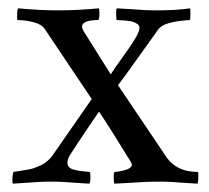

<svg xmlns="http://www.w3.org/2000/svg" viewBox="-20 -440 505 463"><path d="M120.1 -415Q165 -415 218.8 -419.9Q219.7 -415 219.7 -405.3Q219.7 -395.5 216.8 -391.6Q177.7 -391.6 177.7 -375Q177.7 -371.6 182.6 -363.3L247.1 -260.7Q254.9 -273.4 275.1 -301.3Q295.4 -329.1 305.9 -346.7Q316.4 -364.3 316.4 -373Q316.4 -379.9 308.3 -384Q300.3 -388.2 291.5 -389.4Q282.7 -390.6 272.5 -391.1Q262.2 -391.6 261.7 -391.6Q260.3 -392.6 260 -404.8Q259.8 -417 261.7 -419.9Q275.9 -419.4 294.4 -418Q313 -416.5 327.9 -415.8Q342.8 -415 360.4 -415Q404.3 -415 438.5 -419.9Q439.5 -416 439.2 -403.8Q439 -391.6 437.5 -391.6Q376.5 -388.2 362.3 -370.1Q350.1 -353 325.2 -318.1Q300.3 -283.2 284.4 -261.2Q268.6 -239.3 264.6 -234.4L381.8 -60.5Q406.2 -25.4 457 -25.4Q458 -25.4 458.3 -19Q458.5 -12.7 458 -5.9Q457.5 1 456.1 2.9Q443.4 2.4 425.8 1Q408.2 -0.5 394.3 -1.2Q380.4 -2 364.3 -2Q345.7 -2 329.1 -1.2Q312.5 -0.5 291.3 1Q270 2.4 255.9 2.9Q253.9 -2 254.2 -13.7Q254.4 -25.4 256.8 -25.4Q271 -26.4 284.4 -30.8Q297.9 -35.2 297.9 -43Q297.9 -44.9 295.9 -48.8Q245.1 -131.8 218.8 -170.9Q213.4 -163.1 188.7 -126.7Q164.1 -90.3 148.4 -65.4Q142.6 -56.2 142.6 -46.9Q142.6 -41 146.5 -36.9Q150.4 -32.7 159.4 -30.5Q168.5 -28.3 173.6 -27.6Q178.7 -26.9 190.9 -25.9Q194.3 -25.4 196.3 -25.4Q197.3 -25.4 197.8 -19.3Q198.2 -13.2 197.8 -6.3Q197.3 0.5 195.3 2.9Q181.6 2.4 164.6 1Q147.5 -0.5 133.5 -1.2Q119.6 -2 102.5 -2Q85.9 -2 72 -1.2Q58.1 -0.5 41 1Q23.9 2.4 10.7 2.9Q9.3 -2.9 10 -12.5Q10.7 -22 12.7 -25.4Q14.6 -25.9 24.4 -27.3Q34.2 -28.8 37.4 -29.3Q40.5 -29.8 49.6 -31.5Q58.6 -33.2 62.7 -34.9Q66.9 -36.6 74.2 -39.6Q81.5 -42.5 86.2 -45.7Q90.8 -48.8 96.2 -53.5Q101.6 -58.1 105.5 -63.5Q196.3 -194.3 201.2 -201.2L87.9 -370.1Q80.6 -381.3 60.8 -386.5Q41 -391.6 22.5 -391.6Q21.5 -391.6 21.2 -397.5Q21 -403.3 21.5 -410.2Q22 -417 23.4 -419.9Q77.1 -415 120.1 -415Z"/></svg>

Font: Amiri
Style: Regular
Weight: 400
Designer: Khaled Hosny
Version: Version 000.108